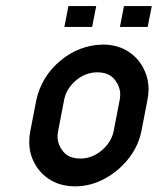

<svg xmlns="http://www.w3.org/2000/svg" viewBox="-20 -624 532 648"><path d="M383.8 -286.1Q385.7 -295.9 385.7 -305.2Q385.7 -332 366.5 -356Q347.2 -379.9 308.1 -379.9Q269 -379.9 236.3 -352.5Q203.6 -325.2 196.3 -286.1L176.3 -182.6Q174.3 -172.4 174.3 -163.1Q174.3 -136.2 193.4 -112.5Q212.4 -88.9 251.5 -88.9Q290.5 -88.9 323.2 -116.2Q356 -143.6 363.8 -182.6ZM477.5 -286.1 457.5 -182.6Q447.3 -130.9 413.6 -88.4Q379.9 -45.9 332.5 -20.5Q285.2 4.9 233.4 4.9Q181.6 4.9 144 -20.5Q106.4 -45.9 89.4 -88.4Q78.6 -114.7 78.6 -145Q78.6 -163.1 82.5 -182.6L102.5 -286.1Q120.1 -365.7 183.3 -418.7Q246.6 -471.7 326.7 -473.6Q378.4 -473.6 415.8 -448.2Q453.1 -422.9 470.2 -380.4Q481.4 -353.5 481.4 -323.2Q481.4 -305.2 477.5 -286.1ZM197.3 -533.2 210.9 -603.5H304.7L291 -533.2ZM384.8 -533.2 398.4 -603.5H492.2L478.5 -533.2Z"/></svg>

Font: Lambda
Style: Italic
Weight: 400
Italic angle: -11°
Designer: GGBotNet
Version: 0.22